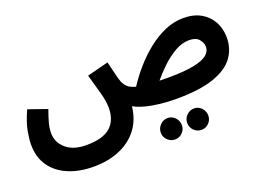

<svg xmlns="http://www.w3.org/2000/svg" viewBox="-100 -688 1622 1181"><g transform="rotate(-20 711.0 -97.5)"><path d="M342 231Q253 231 181.5 202Q110 173 68 115Q26 57 26 -28Q26 -63 35.5 -115.5Q45 -168 78 -241L201 -198Q184 -151 175 -117.5Q166 -84 166 -52Q166 8 213.5 49.5Q261 91 346 91Q454 91 503.5 47.5Q553 4 553 -78Q553 -121 537 -179Q521 -237 501 -307L641 -343Q655 -285 663 -252.5Q671 -220 677 -205Q686 -183 702.5 -167.5Q719 -152 755 -142Q792 -199 838.5 -252Q885 -305 939 -347.5Q993 -390 1051.5 -415Q1110 -440 1171 -440Q1238 -440 1285 -413.5Q1332 -387 1357.5 -341Q1383 -295 1383 -236Q1383 -163 1342 -107Q1301 -51 1209 -19Q1117 13 965 13Q884 13 810.5 0.5Q737 -12 690 -38Q681 46 636 106Q591 166 516 198.5Q441 231 342 231ZM1158 -300Q1112 -300 1065 -273Q1018 -246 976 -206Q934 -166 903 -128Q926 -127 953 -127Q1063 -127 1126 -139.5Q1189 -152 1216 -174Q1243 -196 1243 -226Q1243 -252 1223 -276Q1203 -300 1158 -300ZM1044 245Q1015 245 994.5 224.5Q974 204 974 176Q974 147 994.5 126Q1015 105 1044 105Q1072 105 1092 126Q1112 147 1112 176Q1112 204 1092 224.5Q1072 245 1044 245ZM871 245Q842 245 821.5 224.5Q801 204 801 176Q801 147 821.5 126Q842 105 871 105Q899 105 919 126Q939 147 939 176Q939 204 919 224.5Q899 245 871 245Z"/></g></svg>

Font: Noto IKEA Arabic
Style: Bold
Weight: 700
Designer: Monotype Design Team
Foundry: Monotype Imaging Inc.
Version: Version 1.200